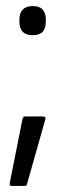

<svg xmlns="http://www.w3.org/2000/svg" viewBox="-20 -483 209 633"><path d="M18 130Q11 130 12 121L54 -90Q56 -99 62 -99H122Q127 -99 129 -96Q131 -93 129 -88L69 124Q68 130 61 130ZM88 -367Q66 -367 55 -378Q44 -389 44 -411V-419Q44 -440 55 -451.5Q66 -463 88 -463Q110 -463 120.5 -451.5Q131 -440 131 -419V-411Q131 -389 120.5 -378Q110 -367 88 -367Z"/></svg>

Font: Sofia Sans Extra Condensed
Style: Regular
Weight: 400
Designer: Botio Nikoltchev, Ani Petrova
Foundry: lettersoup
Version: Version 4.101